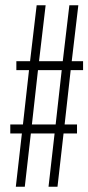

<svg xmlns="http://www.w3.org/2000/svg" viewBox="-20 -708 335 728"><path d="M40 0 63 -202H19V-236H67L90 -442H42V-476H94L119 -688H153L128 -476H218L243 -688H277L252 -476H295V-442H248L225 -236H272V-202H221L198 0H164L187 -202H97L74 0ZM101 -236H191L214 -442H124Z"/></svg>

Font: Saira UltraCondensed Thin
Style: Regular
Weight: 250
Width: 1
Designer: Hector Gatti with collaboration of the Omnibus-Type team
Foundry: Omnibus-Type
Version: Version 1.101